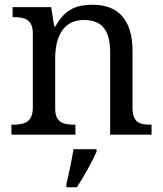

<svg xmlns="http://www.w3.org/2000/svg" viewBox="-20 -566 685 807"><path d="M28 0H297V-42H292C248 -42 212 -50 212 -109V-320C212 -406 242 -482 333 -482C414 -482 443 -432 443 -345V0H617V-42H612C567 -42 537 -51 537 -114V-350C537 -487 474 -546 369 -546C305 -546 254 -530 213 -455H208L195 -536H33V-494H38C82 -494 118 -485 118 -426V-114C118 -51 81 -42 36 -42H28ZM259 221H303C331 179 368 113 386 71V61H289C281 109 270 164 259 208Z"/></svg>

Font: Noto Serif Thai
Style: Regular
Weight: 400
Designer: Monotype Design Team
Foundry: Monotype Imaging Inc.
Version: Version 1.901